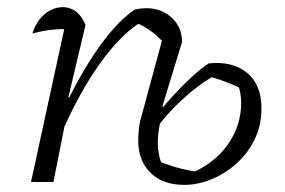

<svg xmlns="http://www.w3.org/2000/svg" viewBox="-20 -511 800 539"><path d="M497 8Q437 8 402.5 -26Q368 -60 368 -117Q368 -131 370 -149.5Q372 -168 377 -184L439 -413L441 -390Q418 -414 400.5 -426Q383 -438 359 -449L378 -450Q321 -417 260.5 -332.5Q200 -248 148 -126L136 -154Q162 -215 189.5 -266.5Q217 -318 245 -360Q273 -402 301 -433Q329 -464 358 -484Q376 -488 391 -488Q433 -488 462 -461.5Q491 -435 491 -393L436 -213L441 -210Q435 -192 429 -164Q423 -136 423 -109Q423 -93 426.5 -76Q430 -59 438 -41L416 -63Q446 -49 479 -40Q512 -31 548 -27L512 -23Q581 -51 619 -104.5Q657 -158 657 -222Q657 -237 654 -252.5Q651 -268 643 -286L670 -257Q640 -271 611.5 -282Q583 -293 553 -299L587 -301Q566 -291 536 -268.5Q506 -246 475 -215.5Q444 -185 420 -152L402 -161Q431 -204 462 -238Q493 -272 520.5 -297Q548 -322 566 -333Q632 -340 673 -307Q714 -274 714 -206Q714 -159 695 -120Q676 -81 644.5 -52.5Q613 -24 574.5 -8Q536 8 497 8ZM67 0 167 -460 178 -429Q150 -430 126 -427.5Q102 -425 71 -417Q78 -440 91 -456.5Q104 -473 121 -482Q138 -491 156 -491Q177 -491 193.5 -478.5Q210 -466 220 -441L172 -238L177 -237L130 0Z"/></svg>

Font: Piazzolla 8pt ExtraLight
Style: Italic
Weight: 250
Italic angle: -11.3°
Designer: Juan Pablo del Peral
Foundry: Huerta Tipografica
Version: Version 2.001